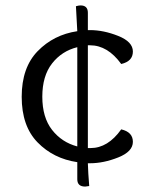

<svg xmlns="http://www.w3.org/2000/svg" viewBox="-20 -692 575 708"><path d="M265 -152V-518Q208 -504 172 -458Q136 -412 136 -335.5Q136 -259 172 -213Q208 -167 265 -152ZM427 -456Q377 -525 312 -525H304V-146H314Q378 -146 427 -215Q470 -205 470 -169Q470 -133 416 -111.5Q362 -90 312 -90H304Q305 -54 309 -6L294 -4Q265 -4 265 -31V-94Q177 -107 118.5 -167Q60 -227 60 -335Q60 -443 119 -503.5Q178 -564 265 -577Q264 -601 260 -669Q270 -672 277 -672Q304 -672 304 -645V-581H312Q362 -581 416 -559.5Q470 -538 470 -502Q470 -466 427 -456Z"/></svg>

Font: Overlock
Style: Regular
Weight: 400
Designer: Dario Muhafara
Foundry: Dario Manuel Muhafara
Version: Version 1.002